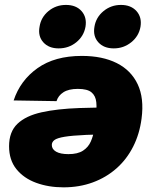

<svg xmlns="http://www.w3.org/2000/svg" viewBox="-20 -766 629 796"><path d="M319.3 -534.2Q404.8 -534.2 464.1 -504.4Q523.4 -474.6 550.8 -416.7Q578.1 -358.9 566.9 -274.4Q558.6 -210.4 532 -158Q505.4 -105.5 462.9 -67.9Q420.4 -30.3 364.7 -9.8Q309.1 10.7 243.2 10.7Q181.2 10.7 129.9 -8.1Q78.6 -26.9 48.1 -64.7Q17.6 -102.5 17.6 -159.7Q17.6 -219.7 52.5 -252.9Q87.4 -286.1 152.6 -300.5Q217.8 -314.9 308.8 -318.1Q399.9 -321.3 512.7 -321.3L494.6 -209.5Q397.5 -209.5 338.1 -206.8Q278.8 -204.1 247.8 -199Q216.8 -193.8 205.8 -185.5Q194.8 -177.2 194.8 -165Q194.8 -147.5 212.6 -137.2Q230.5 -127 263.7 -127Q302.2 -127 324.2 -141.4Q346.2 -155.8 356.4 -179.2Q366.7 -202.6 370.6 -229.2Q374.5 -255.9 377.4 -280.8Q381.8 -315.9 379.2 -342.3Q376.5 -368.7 359.4 -383.1Q342.3 -397.5 302.7 -397.5Q264.6 -397.5 242.9 -383.5Q221.2 -369.6 214.4 -346.7L36.6 -349.6Q64 -432.6 135.5 -483.4Q207 -534.2 319.3 -534.2ZM451.7 -565.4Q410.2 -565.4 387.5 -590.8Q364.7 -616.2 371.6 -655.3Q377.9 -694.3 409.2 -720Q440.4 -745.6 481.4 -745.6Q522.9 -745.6 545.9 -720Q568.8 -694.3 562.5 -655.3Q555.7 -616.2 524.2 -590.8Q492.7 -565.4 451.7 -565.4ZM223.1 -565.4Q182.1 -565.4 159.4 -590.8Q136.7 -616.2 144 -655.3Q149.9 -694.3 180.9 -720Q211.9 -745.6 253.4 -745.6Q295.4 -745.6 318.1 -720Q340.8 -694.3 334.5 -655.3Q327.6 -616.2 296.4 -590.8Q265.1 -565.4 223.1 -565.4Z"/></svg>

Font: Inter 28pt Black
Style: Italic
Weight: 900
Italic angle: -9.3988°
Designer: Rasmus Andersson
Foundry: rsms
Version: Version 4.001;git-66647c0bb